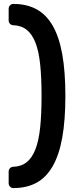

<svg xmlns="http://www.w3.org/2000/svg" viewBox="-20 -796 401 975"><path d="M48 159Q38 159 31 152Q24 145 24 135V75Q24 65 31 58Q38 51 46 51Q87 50 115 28Q143 6 160 -38Q177 -82 184 -149Q191 -216 191 -309Q191 -402 184 -469Q177 -536 160 -579.5Q143 -623 115 -645Q87 -667 46 -668Q38 -668 31 -675Q24 -682 24 -692V-752Q24 -762 31 -769Q38 -776 48 -776Q115 -776 164.5 -749.5Q214 -723 247 -666.5Q280 -610 296 -521.5Q312 -433 312 -309Q312 -185 296 -96.5Q280 -8 247 49Q214 106 164.5 132.5Q115 159 48 159Z"/></svg>

Font: Fz Rubik Med
Style: Regular
Weight: 500
Designer: Hubert and Fischer
Foundry: Hubert and Fischer
Version: Vit hóa bi FontZin.com